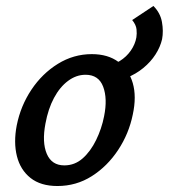

<svg xmlns="http://www.w3.org/2000/svg" viewBox="-20 -611 564 642"><path d="M172 11Q116 11 82 -16Q48 -43 36.5 -89Q25 -135 36 -192Q49 -257 85 -311Q121 -365 173.5 -397.5Q226 -430 287 -430Q341 -430 376 -404Q411 -378 424 -333Q437 -288 424 -228Q411 -164 375 -109.5Q339 -55 287 -22Q235 11 172 11ZM195 -58Q230 -58 256.5 -81.5Q283 -105 301.5 -143Q320 -181 328 -222Q340 -281 325 -321Q310 -361 266 -361Q235 -361 207.5 -340.5Q180 -320 160.5 -283.5Q141 -247 132 -198Q120 -135 136.5 -96.5Q153 -58 195 -58ZM338 -338 330 -391Q358 -393 380.5 -407Q403 -421 417.5 -442Q432 -463 436 -486Q438 -498 436.5 -513Q435 -528 422 -544L493 -591Q516 -568 521.5 -537.5Q527 -507 522 -480Q516 -454 500 -429Q484 -404 459 -383.5Q434 -363 403.5 -351Q373 -339 338 -338Z"/></svg>

Font: Ysabeau SemiBold
Style: Italic
Weight: 600
Italic angle: -12°
Designer: Christian Thalmann (Catharsis Fonts)
Version: Version 2.002